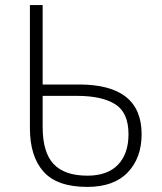

<svg xmlns="http://www.w3.org/2000/svg" viewBox="-20 -734 640 758"><path d="M324.7 3.9Q205.1 3.9 151.6 -56.6Q98.1 -117.2 98.1 -227.5V-713.9H148.4V-400.4H292Q539.1 -400.4 539.1 -204.1Q539.1 -110.8 484.4 -53.5Q429.7 3.9 324.7 3.9ZM325.2 -40.5Q404.3 -40.5 445.8 -83.7Q487.3 -127 487.3 -204.1Q487.3 -289.6 434.8 -322.5Q382.3 -355.5 284.7 -355.5H148.4V-232.4Q148.4 -132.8 191.4 -86.7Q234.4 -40.5 325.2 -40.5Z"/></svg>

Font: Open Sans Light
Style: Regular
Weight: 300
Designer: Monotype Design Team
Foundry: Monotype Imaging Inc.
Version: Version 3.000; ttfautohint (v1.8.4)